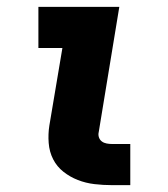

<svg xmlns="http://www.w3.org/2000/svg" viewBox="-20 -540 490 560"><path d="M307 0Q281 0 255.5 -3Q230 -6 207 -15Q184 -24 165 -39Q146 -54 135 -75.5Q124 -97 122 -123Q120 -149 124 -174L162 -400H92V-520H328L268 -155Q266 -147 268.5 -139.5Q271 -132 277 -127.5Q283 -123 291 -121.5Q299 -120 307 -120H360V0Z"/></svg>

Font: Iosevka Etoile Heavy Oblique
Style: Regular
Weight: 900
Italic angle: -9°
Designer: Belleve Invis
Foundry: Belleve Invis
Version: Version 15.5.2; ttfautohint (v1.8.4)